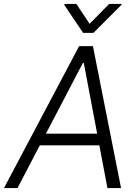

<svg xmlns="http://www.w3.org/2000/svg" viewBox="-53 -964 698 984"><path d="M36.6 0H-32.7L352.5 -727.5H423.3L567.4 0H497.6L376.5 -641.1H371.6ZM133.3 -278.8H493.7L483.9 -219.2H123ZM338.4 -943.8 406.2 -841.8 506.3 -943.8H570.3L569.3 -939L425.8 -795.4H373L276.4 -939L277.3 -943.8Z"/></svg>

Font: Inter Tight Light
Style: Italic
Weight: 300
Italic angle: -9.39999°
Designer: Rasmus Andersson
Foundry: rsms
Version: Version 3.004